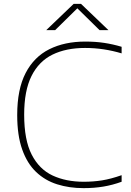

<svg xmlns="http://www.w3.org/2000/svg" viewBox="-20 -964 676 993"><path d="M412 9Q338 9 275.5 -10.8Q213 -30.5 166.8 -74.5Q120.5 -118.5 94.8 -191Q69 -263.5 69 -369Q69 -502.5 112.5 -586.2Q156 -670 235.2 -709.5Q314.5 -749 421 -749Q474.5 -749 519 -742.2Q563.5 -735.5 609 -722V-688Q564 -701.5 516.5 -708.8Q469 -716 420 -716Q322 -716 251.5 -681.5Q181 -647 143 -571Q105 -495 105 -371Q105 -240 144 -164.2Q183 -88.5 252.2 -56.2Q321.5 -24 413 -24Q462.5 -24 508 -31.2Q553.5 -38.5 609 -58V-24Q562.5 -7 514.8 1Q467 9 412 9ZM219 -808 361 -944H399L541 -808H495L380 -921L265 -808Z"/></svg>

Font: Encode Sans Expanded Expanded Thin
Style: Regular
Weight: 100
Width: 7
Designer: Multiple Designers
Foundry: Impallari Type
Version: Version 3.000; ttfautohint (v1.8.3) -l 8 -r 50 -G 200 -x 14 